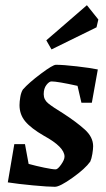

<svg xmlns="http://www.w3.org/2000/svg" viewBox="-20 -709 408 738"><path d="M338 -147Q338 -136 335 -117.5Q332 -99 327 -88Q308 -61 259 -26Q210 9 191 9Q165 9 106.5 3.5Q48 -2 10 -8L35 -155H76L90 -79Q119 -71 150.5 -64.5Q182 -58 194 -58Q202 -58 215 -76.5Q228 -95 228 -107Q228 -144 149 -187Q99 -216 77 -242.5Q55 -269 55 -305Q55 -318 58 -336Q61 -354 68 -365Q91 -391 137 -425.5Q183 -460 195 -460Q223 -460 275 -454Q327 -448 356 -442L333 -314H293L278 -379Q201 -396 178 -396Q169 -396 158.5 -382.5Q148 -369 148 -347Q148 -326 165 -312Q182 -298 223 -273Q274 -240 306 -211Q338 -182 338 -147ZM158 -554 314 -689 358 -634 351 -604 178 -519Z"/></svg>

Font: Grenze Medium
Style: Italic
Weight: 500
Italic angle: -10°
Designer: Renata Polastri
Foundry: Omnibus-Type
Version: Version 1.002; ttfautohint (v1.8)